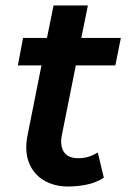

<svg xmlns="http://www.w3.org/2000/svg" viewBox="-20 -672 467 699"><path d="M229 7Q177 7 139.5 -15.5Q102 -38 85.5 -79.5Q69 -121 80 -178L131 -434H45L64 -534H151L175 -652H300L276 -534H420L400 -434H256L205 -179Q198 -142 212.5 -119Q227 -96 266 -96Q303 -96 336 -117L358 -25Q330 -7 296 0Q262 7 229 7Z"/></svg>

Font: Montserrat SemiBold
Style: Italic
Weight: 600
Italic angle: -11.3°
Designer: Julieta Ulanovsky
Foundry: Julieta Ulanovsky
Version: Version 9.000; ttfautohint (v1.8.4.7-5d5b)